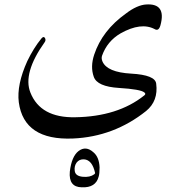

<svg xmlns="http://www.w3.org/2000/svg" viewBox="-20 -418 804 858"><path d="M671 -288Q610 -320 519 -269Q459 -234 436 -169Q432 -157 438 -143Q459 -95 566 -89Q674 -83 678 -44Q688 33 633 78Q489 193 306 201Q87 210 64 39Q54 -39 102 -145Q116 -174 131.5 -199Q147 -224 165 -246Q175 -258 181 -248Q186 -239 180 -230Q81 -91 116 -4Q161 109 316 106Q506 103 624 9Q634 2 625 -5Q608 -19 512 -25Q414 -31 399 -75Q383 -120 401 -174Q437 -282 542 -357Q568 -377 591 -387Q614 -397 633 -398Q724 -404 697 -305Q689 -277 671 -288ZM425 330Q425 358 421 371Q408 422 345 419Q286 418 292 349Q300 281 331 257Q364 232 398 263Q423 284 425 330ZM405 355Q392 296 355 294Q334 293 322 309Q311 325 314 346Q317 369 350 372Q382 375 401 361Q405 358 405 355Z"/></svg>

Font: Amiri
Style: Regular
Weight: 400
Designer: Khaled Hosny
Version: Version 0.114